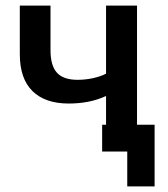

<svg xmlns="http://www.w3.org/2000/svg" viewBox="-20 -543 601 688"><path d="M360 0V-199Q302 -172 226 -172Q142 -172 96.5 -216.5Q51 -261 51 -349V-523H161V-363Q161 -308 184 -282.5Q207 -257 258 -257Q286 -257 313.5 -263Q341 -269 360 -279V-523H471V0ZM436 125V0H346V-96H534V125Z"/></svg>

Font: Raleway SemiBold
Style: Regular
Weight: 600
Designer: Matt McInerney, Pablo Impallari, Rodrigo Fuenzalida
Foundry: Matt McInerney, Pablo Impallari, Rodrigo Fuenzalida
Version: Version 4.026